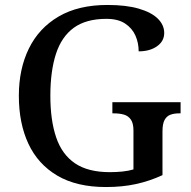

<svg xmlns="http://www.w3.org/2000/svg" viewBox="-20 -744 769 774"><path d="M407 10Q289 10 211 -36Q133 -82 94.5 -164.5Q56 -247 56 -358Q56 -466 96.5 -548.5Q137 -631 216.5 -677.5Q296 -724 413 -724Q489 -724 540 -709Q591 -694 616.5 -668.5Q642 -643 642 -611Q642 -578 613 -557.5Q584 -537 539 -537Q539 -571 526 -600.5Q513 -630 484.5 -649Q456 -668 409 -668Q327 -668 277.5 -632Q228 -596 205.5 -526.5Q183 -457 183 -358Q183 -259 206.5 -190Q230 -121 282.5 -85.5Q335 -50 423 -50Q449 -50 473.5 -52.5Q498 -55 518 -61V-218Q518 -247 507.5 -262Q497 -277 479.5 -282Q462 -287 439 -287H433V-332H708V-287H701Q682 -287 667 -281.5Q652 -276 643.5 -260.5Q635 -245 635 -214V-38Q583 -14 528 -2Q473 10 407 10Z"/></svg>

Font: Noto Serif Kannada Medium
Style: Regular
Weight: 500
Version: Version 2.003